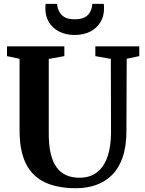

<svg xmlns="http://www.w3.org/2000/svg" viewBox="-20 -988 767 1016"><path d="M382.5 8Q283 8 216.5 -23.8Q150 -55.5 116.8 -123Q83.5 -190.5 83.5 -297.5V-677L17 -691V-743H320.5V-691L238 -676V-280Q238 -219 248.5 -174.8Q259 -130.5 279.8 -102.2Q300.5 -74 330.8 -60.8Q361 -47.5 400.5 -47.5Q456 -47.5 493.2 -76.2Q530.5 -105 549 -159Q567.5 -213 567.5 -288.5L566.5 -676.5L484.5 -691V-743H717V-691L650.5 -677L649 -295Q649 -213.5 629 -155.8Q609 -98 572.8 -62Q536.5 -26 487.8 -9Q439 8 382.5 8ZM375.5 -803Q328.5 -803 293.5 -820.8Q258.5 -838.5 239.2 -870.2Q220 -902 220 -943Q220 -950 220.5 -955.8Q221 -961.5 221.5 -967.5H282.5Q282.5 -964.5 282.8 -960.5Q283 -956.5 284 -952.5Q287.5 -936 296.8 -920.8Q306 -905.5 324.5 -895.8Q343 -886 375.5 -886Q407.5 -886 426.2 -895.5Q445 -905 454.2 -920.2Q463.5 -935.5 466.5 -952.5Q468 -956.5 468 -960.5Q468 -964.5 468 -967.5H529Q530 -961.5 530.2 -955.8Q530.5 -950 530.5 -943Q530.5 -902 511.2 -870.2Q492 -838.5 457.2 -820.8Q422.5 -803 375.5 -803Z"/></svg>

Font: Merriweather 48pt
Style: Bold
Weight: 700
Version: Version 2.100